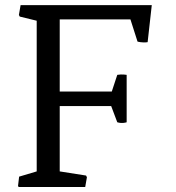

<svg xmlns="http://www.w3.org/2000/svg" viewBox="-20 -749 705 769"><path d="M52.2 -4.4 54.7 0H321.3L328.1 -39.1L324.7 -45.9L219.2 -62.5V-324.2H425.3L449.7 -259.3C469.7 -252.9 487.3 -259.3 487.3 -259.3V-449.2C487.3 -449.2 468.8 -452.6 449.7 -449.2L427.7 -382.3H219.2V-671.4H502.4L530.8 -582.5C530.8 -582.5 549.3 -576.7 571.3 -580.1L587.9 -728.5H62.5L55.7 -689L59.1 -682.6L127 -666V-62.5L56.6 -41.5Z"/></svg>

Font: Trykker
Style: Regular
Weight: 400
Designer: Magnus Gaarde
Foundry: Magnus Gaarde
Version: Version 1.001